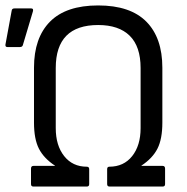

<svg xmlns="http://www.w3.org/2000/svg" viewBox="-20 -686 686 706"><path d="M103 0Q94 0 94 -9V-66Q94 -76 103 -76H182V-77Q141 -104 123 -139.5Q105 -175 105 -235V-437Q105 -547 164 -606.5Q223 -666 341 -666Q459 -666 518 -606.5Q577 -547 577 -437V-235Q577 -175 559 -139.5Q541 -104 500 -77V-76H578Q587 -76 587 -66V-9Q587 0 578 0H383Q374 0 374 -9V-64Q374 -73 382 -73Q435 -73 466 -112Q497 -151 497 -215V-436Q497 -515 457 -554.5Q417 -594 341 -594Q185 -594 185 -436V-215Q185 -151 216 -112Q247 -73 299 -73Q308 -73 308 -64V-9Q308 0 299 0ZM7 -513Q-1 -513 0 -522L23 -647Q24 -655 33 -655H95Q104 -655 101 -644L64 -520Q62 -513 53 -513Z"/></svg>

Font: Sofia Sans Semi Condensed
Style: Regular
Weight: 400
Designer: Botio Nikoltchev, Ani Petrova
Foundry: lettersoup
Version: Version 4.100; ttfautohint (v1.8.4.7-5d5b)